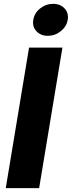

<svg xmlns="http://www.w3.org/2000/svg" viewBox="-20 -974 372 994"><path d="M303.2 -727.5 182.6 0H9.8L130.4 -727.5ZM227.5 -788.6Q190.4 -788.6 168.5 -812.5Q146.5 -836.4 152.3 -871.1Q157.7 -906.2 187.7 -930.2Q217.8 -954.1 254.9 -954.1Q292.5 -954.1 314.5 -930.2Q336.4 -906.2 330.6 -871.1Q324.7 -836.9 294.9 -812.7Q265.1 -788.6 227.5 -788.6Z"/></svg>

Font: Inter 18pt ExtraBold
Style: Italic
Weight: 800
Italic angle: -9.3988°
Designer: Rasmus Andersson
Foundry: rsms
Version: Version 4.001;git-66647c0bb